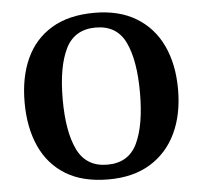

<svg xmlns="http://www.w3.org/2000/svg" viewBox="-52 -780 891 844"><g transform="rotate(-5 393.5 -357.5)"><path d="M394.1 10Q280 10 205 -36Q130 -82 92.5 -165Q55 -248 55 -359Q55 -470 92.5 -552Q130 -634 205.6 -679.5Q281.1 -725 394.7 -725Q503 -725 578.5 -679.5Q654 -634 693 -551.5Q732 -469 732 -358Q732 -247 692.7 -164.5Q653.4 -82 578.1 -36Q502.8 10 394.1 10ZM394.1 -55Q488 -55 526 -135.1Q564 -215.2 564 -358Q564 -501 525.9 -580.5Q487.8 -660 394.8 -660Q301 -660 262 -580.5Q223 -501 223 -357.5Q223 -215 262 -135Q301 -55 394.1 -55Z"/></g></svg>

Font: Noto Serif Khojki
Style: Regular
Weight: 400
Designer: Juan Bruce
Version: Version 2.002